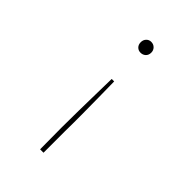

<svg xmlns="http://www.w3.org/2000/svg" viewBox="-212 -622 878 878"><g transform="rotate(45 227.0 -183.5)"><path d="M239 -289Q240 -242 240.5 -189Q241 -136 241.5 -81Q242 -26 241 30V170H219L218 30Q218 -24 219 -78.5Q220 -133 221 -187.5Q222 -242 223 -289ZM231 -537Q246 -537 256 -527Q266 -517 266 -502Q266 -486 256 -476.5Q246 -467 231 -467Q217 -467 207.5 -476.5Q198 -486 198 -502Q198 -517 207.5 -527Q217 -537 231 -537Z"/></g></svg>

Font: Lexend Mega Thin
Style: Regular
Weight: 250
Version: Version 1.007